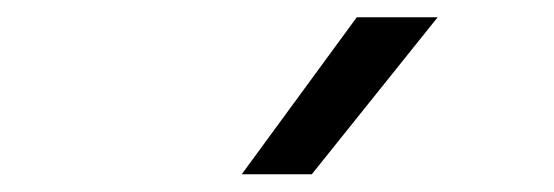

<svg xmlns="http://www.w3.org/2000/svg" viewBox="-20 -828 640 222"><path d="M259.5 -626.5 392.5 -808H486L340.5 -626.5Z"/></svg>

Font: Encode Sans Expanded
Style: Regular
Weight: 400
Width: 7
Designer: Multiple Designers
Foundry: Impallari Type
Version: Version 3.000; ttfautohint (v1.8.3) -l 8 -r 50 -G 200 -x 14 